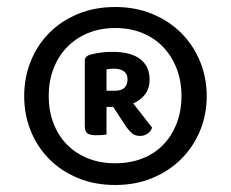

<svg xmlns="http://www.w3.org/2000/svg" viewBox="-20 -718 659 548"><path d="M49 -444Q49 -496 67.5 -542.5Q86 -589 120 -623.5Q154 -658 202 -678Q250 -698 309 -698Q367 -698 415 -678Q463 -658 497.5 -623.5Q532 -589 551 -542.5Q570 -496 570 -444Q570 -391 551 -345Q532 -299 497.5 -264.5Q463 -230 415 -210Q367 -190 309 -190Q250 -190 202 -210Q154 -230 120 -264.5Q86 -299 67.5 -345Q49 -391 49 -444ZM119 -444Q119 -402 132.5 -366.5Q146 -331 171 -305.5Q196 -280 231 -266Q266 -252 309 -252Q352 -252 387 -266Q422 -280 446.5 -305.5Q471 -331 484.5 -366.5Q498 -402 498 -444Q498 -486 484.5 -521.5Q471 -557 446.5 -583Q422 -609 387 -623.5Q352 -638 309 -638Q266 -638 231 -623.5Q196 -609 171 -583Q146 -557 132.5 -521.5Q119 -486 119 -444ZM284 -413V-334Q279 -333 271 -332.5Q263 -332 253 -332Q238 -332 230 -337Q222 -342 222 -359V-545Q222 -559 242 -563Q269 -570 301 -570Q353 -570 380 -549.5Q407 -529 407 -491Q407 -465 393.5 -448Q380 -431 360 -423L414 -354Q411 -343 401 -336.5Q391 -330 380 -330Q366 -330 357.5 -337Q349 -344 341 -355L303 -413ZM308 -459Q344 -459 344 -492Q344 -507 333.5 -514.5Q323 -522 305 -522Q294 -522 284 -520V-459Z"/></svg>

Font: Baloo Bhaina 2 SemiBold
Style: Regular
Weight: 600
Designer: Yesha Goshar, Manish Minz, Shuchita Grover and Ek Type
Foundry: Ek Type
Version: Version 1.640;hotconv 1.0.111;makeotfexe 2.5.65597; ttfautoh